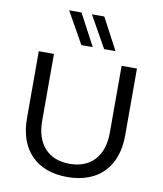

<svg xmlns="http://www.w3.org/2000/svg" viewBox="-103 -1054 971 1146"><g transform="rotate(10 383.0 -481.0)"><path d="M681 -294V-700H588V-294C588 -153 512 -70 383 -70C254 -70 178 -153 178 -294V-700H86V-294C86 -103 196 10 383 10C570 10 681 -103 681 -294ZM399 -780 297 -972H222L330 -780ZM537 -780 435 -972H360L468 -780Z"/></g></svg>

Font: Gully
Style: Regular
Weight: 400
Designer: jaikishan Patel
Foundry: MagicType
Version: Version 1.000;Glyphs 3.2 (3242)